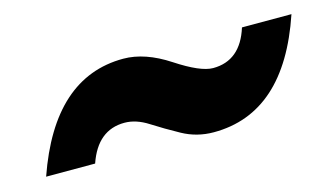

<svg xmlns="http://www.w3.org/2000/svg" viewBox="-39 -511 670 386"><g transform="rotate(-15 296.0 -318.0)"><path d="M20 -224Q86 -413 231 -413Q276 -413 325.5 -380.5Q375 -348 401 -348Q458 -348 478 -412H581Q517 -223 369 -223Q334 -223 304 -239.5Q274 -256 249 -272Q224 -288 200 -288Q144 -288 122 -224Z"/></g></svg>

Font: Poppins SemiBold
Style: Italic
Weight: 600
Italic angle: -10°
Designer: Ninad Kale (Devanagari), Jonny Pinhorn (Latin)
Foundry: Indian Type Foundry
Version: Version 3.200;PS 1.000;hotconv 16.6.54;makeotf.lib2.5.65590